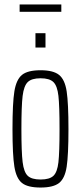

<svg xmlns="http://www.w3.org/2000/svg" viewBox="-20 -833 363 861"><path d="M36 -254Q36 -371 44.5 -423.5Q53 -476 78.5 -497Q104 -518 162 -518Q219 -518 245 -497Q271 -476 279 -423Q287 -370 287 -254Q287 -138 279 -85.5Q271 -33 245 -12.5Q219 8 162 8Q104 8 78.5 -12.5Q53 -33 44.5 -85.5Q36 -138 36 -254ZM247 -254Q247 -358 242 -403Q237 -448 219.5 -465Q202 -482 162 -482Q122 -482 104.5 -465Q87 -448 81.5 -403Q76 -358 76 -254Q76 -151 81.5 -106Q87 -61 104.5 -44.5Q122 -28 162 -28Q202 -28 219.5 -44.5Q237 -61 242 -105.5Q247 -150 247 -254ZM139 -620V-684H184V-620ZM68 -780V-813H255V-780Z"/></svg>

Font: Saira Ultra Condensed ExLight
Style: Regular
Weight: 200
Width: 1
Designer: Hector Gatti with collaboration of the Omnibus-Type team
Foundry: Omnibus-Type
Version: Version 1.001; ttfautohint (v1.8)